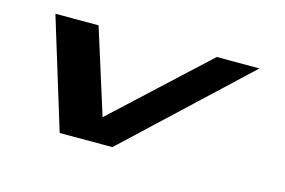

<svg xmlns="http://www.w3.org/2000/svg" viewBox="-53 -773 757 510"><g transform="rotate(15 326.0 -517.5)"><path d="M283.3 -366 606.6 -669H489.1L237.6 -436L164.1 -669H45.4L138.3 -366Z"/></g></svg>

Font: Din Kursivschrift
Style: Extended Italic
Weight: 400
Version: Version 1.089